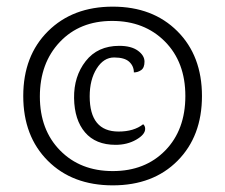

<svg xmlns="http://www.w3.org/2000/svg" viewBox="-20 -600 678 578"><path d="M383 -382Q383 -401 369 -414Q355 -427 323.5 -427Q292 -427 271 -393.5Q250 -360 250 -310Q250 -204 337 -204Q383 -204 411 -226Q417 -221 417 -212Q417 -195 390 -179.5Q363 -164 328 -164Q268 -164 236 -201.5Q204 -239 203 -304.5Q202 -370 238 -416Q274 -462 339 -462Q375 -462 395 -447.5Q415 -433 415 -414.5Q415 -396 405 -389Q395 -382 383 -382ZM538 -311Q538 -413 476.5 -475Q415 -537 317.5 -537Q220 -537 160 -473.5Q100 -410 100 -309.5Q100 -209 161 -147Q222 -85 319.5 -85Q417 -85 477.5 -147Q538 -209 538 -311ZM50 -311Q50 -432 124.5 -506Q199 -580 319.5 -580Q440 -580 514 -506Q588 -432 588 -311Q588 -190 514.5 -116Q441 -42 319.5 -42Q198 -42 124 -116Q50 -190 50 -311Z"/></svg>

Font: Karma Light
Style: Regular
Weight: 300
Designer: Joana Correia
Foundry: Indian Type Foundry
Version: Version 1.202;PS 1.0;hotconv 1.0.78;makeotf.lib2.5.61930; tt